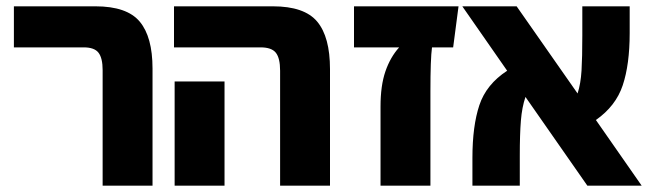

<svg xmlns="http://www.w3.org/2000/svg" viewBox="-20 -588 2067 608"><path d="M305 -366Q305 -404 292 -421Q279 -438 245 -438H24V-568H282Q382 -568 422.5 -519.5Q463 -471 463 -371V0H305Z M867 -364Q867 -404 853.5 -421Q840 -438 805 -438H531V-568H844Q944 -568 984.5 -519.5Q1025 -471 1025 -369V0H867ZM533 -330H691V0H533Z M1415 -438H1348Q1343 -402 1343 -298V0H1185V-251Q1185 -317 1200.5 -362Q1216 -407 1244 -438H1101V-568H1432Z M1840 0 1644 -281Q1633 -249 1629.5 -206Q1626 -163 1626 -95V0H1476V-88Q1476 -189 1498 -255Q1520 -321 1586 -364L1444 -568H1616L1809 -292Q1819 -323 1821.5 -364.5Q1824 -406 1824 -475V-568H1974V-483Q1974 -384 1952 -318Q1930 -252 1867 -208L2012 0Z"/></svg>

Font: FiraGOUPP
Style: Bold
Weight: 700
Designer: bBox Type
Foundry: bBox Type GmbH
Version: Version 1.001